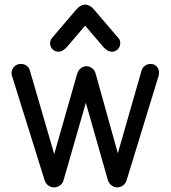

<svg xmlns="http://www.w3.org/2000/svg" viewBox="-20 -802 739 832"><path d="M214 10Q201 10 189.5 2Q178 -6 173 -22L33 -470Q30 -476 30 -485Q30 -501 41.5 -513Q53 -525 71 -525Q84 -525 94.5 -517.5Q105 -510 109 -498L222 -110H208L314 -481Q319 -498 330.5 -506.5Q342 -515 355 -515Q367 -515 379 -506.5Q391 -498 395 -481L497 -115H484L594 -498Q598 -510 608.5 -517.5Q619 -525 632 -525Q649 -525 659 -514Q669 -503 669 -487Q669 -478 666 -469L529 -22Q524 -6 512.5 2Q501 10 488 10Q475 10 463.5 1.5Q452 -7 447 -23L345 -381H359L256 -23Q252 -7 240 1.5Q228 10 214 10ZM233 -578Q218 -578 207.5 -588.5Q197 -599 197 -615Q197 -621 199 -626.5Q201 -632 205 -637L310 -760Q319 -771 329 -776.5Q339 -782 349 -782Q359 -782 369 -776.5Q379 -771 388 -760L493 -637Q498 -632 499.5 -626.5Q501 -621 501 -615Q501 -599 490.5 -588.5Q480 -578 465 -578Q455 -578 446 -583.5Q437 -589 430 -596L324 -720H374L268 -596Q261 -589 252 -583.5Q243 -578 233 -578Z"/></svg>

Font: National Park
Style: Regular
Weight: 400
Designer: Andrea Herstowski, Ben Hoepner
Version: Version 1.009